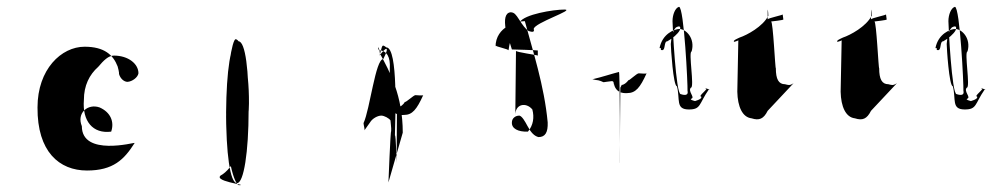

<svg xmlns="http://www.w3.org/2000/svg" viewBox="-20 -547 2938 563"><path d="M90 -232C89 -102 154 -47 235 -47C312 -47 344 -79 375 -128C376 -130 220 -87 220 -177C204 -216 238 -244 272 -232C304 -218 316 -190 306 -161C252 -154 221 -192 226 -254C226 -296 242 -328 268 -351C284 -370 298 -384 314 -384C356 -384 386 -360 386 -332C384 -320 368 -308 354 -307C344 -307 333 -316 329 -330C330 -332 326 -350 325 -352C312 -386 286 -410 228 -410C160 -410 90 -344 90 -232Z M633 -36C671 -62 709 -146 710 -243C711 -352 688 -432 671 -432C661 -432 643 -334 643 -205C643 -88 667 -4 681 -4C714 -4 591 -16 633 -36ZM643 -218C643 -101 654 -10 675 -10C695 -10 709 -103 709 -222C710 -338 700 -426 679 -426C656 -426 644 -338 643 -218Z M1046 -186C1046 -180 1051 -166 1048 -164L1065 -188C1072 -200 1088 -208 1098 -208C1107 -208 1121 -200 1125 -194C1125 -188 1128 -172 1127 -162C1125 -166 1119 -12 1119 -12L1161 -158C1161 -266 1123 -337 1094 -390C1092 -412 1085 -412 1091 -400C1115 -398 1125 -380 1123 -346V-262C1123 -228 1133 -207 1165 -210C1189 -210 1202 -226 1221 -268C1219 -266 1203 -268 1198 -268C1193 -268 1170 -246 1167 -248C1163 -240 1153 -233 1149 -233C1147 -230 1145 -227 1144 -226L1143 -69C1143 -69 1141 -153 1138 -150C1139 -198 1148 -407 1113 -408C1099 -418 1102 -416 1093 -384C1110 -408 1125 -416 1104 -374C1081 -374 1065 -227 1046 -186Z M1433 -409V-414C1433 -410 1473 -403 1471 -399C1477 -440 1487 -460 1504 -482C1517 -505 1603 -519 1635 -519C1669 -519 1546 -480 1545 -462C1548 -453 1542 -452 1530 -456C1521 -462 1512 -474 1502 -490C1493 -504 1488 -511 1477 -511C1461 -509 1458 -490 1463 -460L1481 -402C1485 -402 1553 -400 1557 -399V-384C1554 -386 1493 -394 1493 -398C1492 -330 1492 -275 1491 -208C1490 -243 1523 -248 1541 -226C1547 -203 1544 -180 1528 -161C1499 -160 1480 -170 1481 -188C1481 -200 1491 -208 1503 -208C1511 -206 1519 -192 1527 -177C1537 -158 1547 -148 1559 -145C1579 -145 1587 -159 1586 -188C1576 -296 1542 -398 1519 -485C1499 -485 1433 -471 1433 -409Z M1715 -314C1717 -316 1725 -312 1731 -312C1735 -312 1746 -308 1749 -306C1754 -306 1761 -308 1765 -308C1779 -310 1780 -311 1780 -293L1778 -326C1777 -293 1787 -272 1819 -274C1844 -274 1857 -290 1876 -332C1873 -330 1858 -332 1853 -332C1847 -332 1825 -310 1823 -312C1817 -304 1809 -298 1803 -298C1802 -295 1800 -292 1799 -290C1799 -290 1797 -60 1798 -69C1798 -69 1798 -338 1795 -336C1771 -330 1749 -322 1715 -314Z M1914 -406C1924 -406 1912 -400 1922 -400C1932 -400 1926 -426 1937 -426C1952 -434 1968 -448 1973 -458C1977 -468 1974 -472 1965 -468C1954 -464 1948 -437 1947 -418C1947 -408 1954 -294 1965 -294C1975 -256 1960 -226 2000 -226C2036 -226 2029 -242 2058 -284C2069 -284 2040 -289 2050 -289C2061 -289 2025 -264 2036 -264C2041 -255 2012 -250 2018 -250C2024 -250 1998 -254 2008 -258C2018 -262 1996 -280 2006 -290C2017 -290 1998 -396 2008 -396C2019 -434 1992 -462 1972 -462C1958 -462 1922 -448 1914 -406ZM1952 -485C1952 -504 1960 -524 1971 -527C1986 -527 1997 -295 1996 -281C1999 -269 1991 -266 1976 -271C1962 -271 1952 -470 1952 -485Z M2133 -424C2129 -424 2147 -427 2145 -430L2142 -278C2143 -234 2157 -203 2184 -200C2206 -193 2219 -198 2231 -222L2307 -303C2295 -295 2291 -298 2282 -300C2263 -300 2255 -315 2255 -347C2253 -344 2247 -484 2241 -484C2241 -484 2279 -488 2277 -490L2275 -505C2278 -503 2231 -494 2231 -490V-519C2232 -517 2233 -508 2233 -501C2217 -469 2170 -444 2149 -437C2143 -434 2127 -428 2133 -424Z M2436 -424C2432 -424 2450 -427 2448 -430L2445 -278C2446 -234 2460 -203 2487 -200C2509 -193 2522 -198 2534 -222L2610 -303C2598 -295 2594 -298 2585 -300C2566 -300 2558 -315 2558 -347C2556 -344 2550 -484 2544 -484C2544 -484 2582 -488 2580 -490L2578 -505C2581 -503 2534 -494 2534 -490V-519C2535 -517 2536 -508 2536 -501C2520 -469 2473 -444 2452 -437C2446 -434 2430 -428 2436 -424Z M2723 -406C2733 -406 2721 -400 2731 -400C2741 -400 2735 -426 2746 -426C2761 -434 2777 -448 2782 -458C2786 -468 2783 -472 2774 -468C2763 -464 2757 -437 2756 -418C2756 -408 2763 -294 2774 -294C2784 -256 2769 -226 2809 -226C2845 -226 2838 -242 2867 -284C2878 -284 2849 -289 2859 -289C2870 -289 2834 -264 2845 -264C2850 -255 2821 -250 2827 -250C2833 -250 2807 -254 2817 -258C2827 -262 2805 -280 2815 -290C2826 -290 2807 -396 2817 -396C2828 -434 2801 -462 2781 -462C2767 -462 2731 -448 2723 -406ZM2761 -485C2761 -504 2769 -524 2780 -527C2795 -527 2806 -295 2805 -281C2808 -269 2800 -266 2785 -271C2771 -271 2761 -470 2761 -485Z"/></svg>

Font: Zinc
Style: Regular
Weight: 400
Version: Version 1